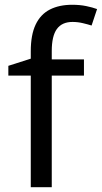

<svg xmlns="http://www.w3.org/2000/svg" viewBox="-20 -785 427 805"><path d="M332 -468H197V0H109V-468H15V-509L109 -539V-570Q109 -639 129.5 -682Q150 -725 189 -745Q228 -765 283 -765Q315 -765 341.5 -759.5Q368 -754 387 -747L364 -678Q348 -683 327 -688Q306 -693 284 -693Q240 -693 218.5 -663.5Q197 -634 197 -571V-536H332Z"/></svg>

Font: binaryv115
Style: Book
Weight: 400
Designer: Jelle Bosma - Monotype Design Team
Foundry: Monotype Imaging Inc.
Version: Version 2.003